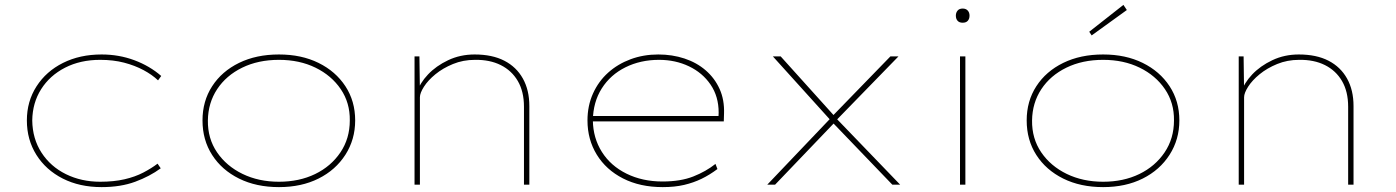

<svg xmlns="http://www.w3.org/2000/svg" viewBox="-20 -756 5714 786"><path d="M396 10Q306 10 237 -25Q168 -60 129 -122Q90 -184 90 -263Q90 -341 129.5 -402.5Q169 -464 238 -498.5Q307 -533 396 -533Q467 -533 530 -509.5Q593 -486 640 -445L627 -427Q603 -450 567.5 -469Q532 -488 488 -499.5Q444 -511 390 -511Q309 -511 246.5 -479Q184 -447 148.5 -391Q113 -335 112 -263Q113 -188 150 -131Q187 -74 250 -43Q313 -12 390 -12Q446 -12 489.5 -22Q533 -32 566.5 -49.5Q600 -67 625 -86L638 -67Q593 -34 533.5 -12Q474 10 396 10Z M1122 10Q1029 10 958.5 -25Q888 -60 848.5 -121.5Q809 -183 809 -263Q809 -342 848.5 -403Q888 -464 958.5 -498.5Q1029 -533 1122 -533Q1214 -533 1284 -498.5Q1354 -464 1394 -403Q1434 -342 1434 -263Q1434 -185 1394 -122.5Q1354 -60 1284 -25Q1214 10 1122 10ZM1122 -12Q1205 -12 1270 -43.5Q1335 -75 1373.5 -132Q1412 -189 1412 -263Q1413 -335 1375 -391Q1337 -447 1271.5 -479Q1206 -511 1122 -511Q1037 -511 971.5 -479Q906 -447 869 -391Q832 -335 831 -263Q830 -189 868.5 -132.5Q907 -76 973 -44Q1039 -12 1122 -12Z M1677 0V-525H1697L1699 -382L1687 -378Q1699 -416 1732 -451Q1765 -486 1814.5 -509.5Q1864 -533 1923 -533Q1995 -533 2044.5 -507.5Q2094 -482 2120.5 -434.5Q2147 -387 2147 -322V0H2125V-319Q2125 -381 2100 -424Q2075 -467 2030 -489.5Q1985 -512 1924 -511Q1876 -511 1834.5 -494Q1793 -477 1762.5 -452Q1732 -427 1715.5 -401Q1699 -375 1699 -358V0H1689Q1687 0 1684 0Q1681 0 1677 0Z M2693 10Q2600 10 2530.5 -25.5Q2461 -61 2423 -123Q2385 -185 2385 -263Q2385 -323 2407.5 -373Q2430 -423 2469.5 -458.5Q2509 -494 2561.5 -513.5Q2614 -533 2675 -533Q2732 -533 2782 -516.5Q2832 -500 2869 -468Q2906 -436 2926 -391.5Q2946 -347 2944 -291L2943 -259H2397V-281H2932L2921 -270L2922 -295Q2922 -361 2889 -409.5Q2856 -458 2800.5 -484.5Q2745 -511 2678 -511Q2602 -511 2540.5 -480.5Q2479 -450 2443.5 -394Q2408 -338 2407 -263Q2408 -191 2444 -134Q2480 -77 2545 -45Q2610 -13 2692 -13Q2766 -13 2818 -33.5Q2870 -54 2909 -85L2917 -64Q2885 -40 2852 -24Q2819 -8 2780.5 1Q2742 10 2693 10Z M3633 0 3385 -258 3379 -265 3144 -525H3176L3395 -282L3401 -274L3665 0ZM3121 0 3383 -275 3400 -258 3153 0ZM3401 -261 3387 -280 3625 -525H3658Z M3910 0V-525H3932V0ZM3921 -663Q3907 -663 3900 -671Q3893 -679 3893 -692Q3893 -704 3900 -712.5Q3907 -721 3921 -721Q3934 -721 3941.5 -713Q3949 -705 3949 -692Q3949 -679 3942 -671Q3935 -663 3921 -663Z M4496 10Q4403 10 4332.5 -25Q4262 -60 4222.5 -121.5Q4183 -183 4183 -263Q4183 -342 4222.5 -403Q4262 -464 4332.5 -498.5Q4403 -533 4496 -533Q4588 -533 4658 -498.5Q4728 -464 4768 -403Q4808 -342 4808 -263Q4808 -185 4768 -122.5Q4728 -60 4658 -25Q4588 10 4496 10ZM4496 -12Q4579 -12 4644 -43.5Q4709 -75 4747.5 -132Q4786 -189 4786 -263Q4787 -335 4749 -391Q4711 -447 4645.5 -479Q4580 -511 4496 -511Q4411 -511 4345.5 -479Q4280 -447 4243 -391Q4206 -335 4205 -263Q4204 -189 4242.5 -132.5Q4281 -76 4347 -44Q4413 -12 4496 -12ZM4449 -611 4439 -626 4579 -736 4593 -715Z M5051 0V-525H5071L5073 -382L5061 -378Q5073 -416 5106 -451Q5139 -486 5188.5 -509.5Q5238 -533 5297 -533Q5369 -533 5418.5 -507.5Q5468 -482 5494.5 -434.5Q5521 -387 5521 -322V0H5499V-319Q5499 -381 5474 -424Q5449 -467 5404 -489.5Q5359 -512 5298 -511Q5250 -511 5208.5 -494Q5167 -477 5136.5 -452Q5106 -427 5089.5 -401Q5073 -375 5073 -358V0H5063Q5061 0 5058 0Q5055 0 5051 0Z"/></svg>

Font: Lexend Giga Thin
Style: Regular
Weight: 250
Version: Version 1.007